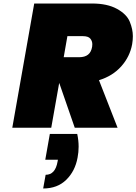

<svg xmlns="http://www.w3.org/2000/svg" viewBox="-20 -728 777 1094"><path d="M272 0H50L175 -708H505Q591 -708 646.5 -677.5Q702 -647 719.5 -604Q737 -561 737 -522Q737 -500 733 -476Q720 -405 671 -350Q622 -295 544 -271L650 0H406L318 -254H317ZM343 -402H431Q463 -402 481.5 -416.5Q500 -431 505 -462Q506 -470 506 -476Q506 -494 494.5 -508Q483 -522 452 -522H364ZM420 35Q428 72 428 108Q428 139 422 170Q408 247 357.5 296.5Q307 346 226 346L240 268Q295 268 308 193L310 182H238L264 35Z"/></svg>

Font: Fz Poppins Black
Style: Italic
Weight: 900
Italic angle: -10°
Designer: Ninad Kale (Devanagari), Jonny Pinhorn (Latin)
Foundry: Indian Type Foundry
Version: Vit hóa bi Vntype.Com & FontZin.Com